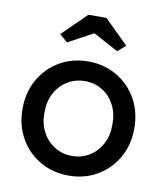

<svg xmlns="http://www.w3.org/2000/svg" viewBox="-85 -824 784 905"><g transform="rotate(10 307.5 -371.5)"><path d="M36 -263Q36 -342 71 -403.5Q106 -465 166.5 -500.5Q227 -536 304 -536Q380 -536 440.5 -500.5Q501 -465 536 -403.5Q571 -342 571 -263Q571 -184 536 -122.5Q501 -61 440.5 -25.5Q380 10 304 10Q227 10 166.5 -25.5Q106 -61 71 -122.5Q36 -184 36 -263ZM466 -263Q467 -315 446 -355.5Q425 -396 388 -419Q351 -442 304 -442Q257 -442 219.5 -418.5Q182 -395 161 -354.5Q140 -314 141 -263Q140 -212 161 -171.5Q182 -131 219.5 -107.5Q257 -84 304 -84Q351 -84 388 -107.5Q425 -131 446 -171.5Q467 -212 466 -263ZM265 -753H351L466 -640L428 -607L308 -672L188 -607L150 -640Z"/></g></svg>

Font: Our Lexend
Style: Regular
Weight: 400
Designer: Bonnie Shaver-Troup, Thomas Jockin
Foundry: Lexend
Version: Version 1.007